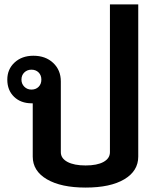

<svg xmlns="http://www.w3.org/2000/svg" viewBox="-20 -838 709 868"><path d="M605 -818V-130Q605 -65 542 -27.5Q479 10 367 10Q256 10 192 -27.5Q128 -65 128 -130V-371H123Q74 -371 43.5 -400.5Q13 -430 13 -478Q13 -525 46 -555.5Q79 -586 131 -586Q186 -586 220.5 -553.5Q255 -521 255 -470V-150Q255 -122 285 -106Q315 -90 367 -90Q419 -90 448 -106Q477 -122 477 -150V-818ZM167 -478Q167 -498 154.5 -510.5Q142 -523 122 -523Q103 -523 90 -510.5Q77 -498 77 -478Q77 -459 90 -446Q103 -433 122 -433Q142 -433 154.5 -445.5Q167 -458 167 -478Z"/></svg>

Font: Sarabun
Style: Bold
Weight: 700
Designer: Suppakit Chalermlarp | Katatrad Co.,Ltd.
Foundry: Cadson Demak Co.,Ltd.
Version: Version 1.000; ttfautohint (v1.6)